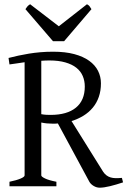

<svg xmlns="http://www.w3.org/2000/svg" viewBox="-20 -872 601 899"><path d="M24.4 0V-21Q57.6 -27.8 76.4 -35.9Q95.2 -43.9 95.2 -50.8V-580.6Q78.1 -578.1 60.3 -575.4Q42.5 -572.8 24.4 -570.3L20 -600.6Q43 -606.4 66.4 -611.6Q89.8 -616.7 115.2 -620.8Q140.6 -625 168.7 -627.4Q196.8 -629.9 229 -629.9Q285.6 -629.9 327.6 -618.7Q369.6 -607.4 397.5 -587.4Q425.3 -567.4 439 -540.3Q452.6 -513.2 452.6 -481.9Q452.6 -446.8 442.6 -418.2Q432.6 -389.6 414.3 -367.7Q396 -345.7 370.6 -330.1Q345.2 -314.5 314.9 -305.2L462.9 -67.9Q470.2 -57.1 478.8 -50.8Q487.3 -44.4 497.8 -41.3Q508.3 -38.1 521.2 -37.8Q534.2 -37.6 550.8 -39.1L556.2 -18.1Q523.9 -7.3 494.9 -0.2Q465.8 6.8 446.8 6.8Q432.6 6.8 419.2 -1Q405.8 -8.8 398.9 -20L251 -293.9Q244.6 -293 238.3 -293H225.1Q212.4 -293 199.7 -294.2Q187 -295.4 173.3 -298.3V-50.8Q173.3 -44.9 190.9 -36.4Q208.5 -27.8 244.1 -21V0ZM210.9 -588.9Q192.4 -588.9 173.3 -587.4V-337.4Q186.5 -335 196.3 -334.5Q206.1 -334 216.8 -334Q293.9 -334 335.4 -367.9Q377 -401.9 377 -466.8Q377 -493.7 367.4 -516.1Q357.9 -538.6 337.6 -554.7Q317.4 -570.8 285.9 -579.8Q254.4 -588.9 210.9 -588.9ZM280.3 -679.2H228L99.1 -829.1Q102.5 -834 105 -837.4Q107.4 -840.8 109.6 -843.3Q111.8 -845.7 114.5 -847.7Q117.2 -849.6 121.1 -852.1L255.4 -749L387.2 -852.1Q395.5 -847.7 398.9 -843.3Q402.3 -838.9 408.2 -829.1Z"/></svg>

Font: Gentium Plus Eur
Style: Regular
Weight: 400
Designer: J. Victor Gaultney, Annie Olsen, Iska Routamaa, Becca Hirsbrunner
Foundry: SIL International
Version: Version 5.000